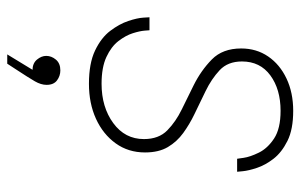

<svg xmlns="http://www.w3.org/2000/svg" viewBox="-166 -414 810 517"><g transform="rotate(90 238.5 -155.0)"><path d="M205 10Q150 10 115.5 -6.5Q81 -23 62.5 -47.5Q44 -72 36 -96Q28 -120 27 -136.5Q26 -153 26 -153H61Q61 -153 62 -140Q63 -127 69 -108Q75 -89 90 -69.5Q105 -50 133 -37Q161 -24 205 -24Q268 -24 311 -55.5Q354 -87 354 -138Q354 -178 330.5 -201Q307 -224 274 -240L209 -272Q169 -292 139.5 -321Q110 -350 110 -400Q110 -441 131.5 -472.5Q153 -504 191 -522Q229 -540 278 -540Q328 -540 359 -524.5Q390 -509 407 -487Q424 -465 431.5 -442.5Q439 -420 440.5 -404.5Q442 -389 442 -389H407Q407 -389 404.5 -406.5Q402 -424 390.5 -447.5Q379 -471 352.5 -488.5Q326 -506 278 -506Q220 -506 182.5 -478.5Q145 -451 145 -402Q145 -364 168.5 -342Q192 -320 225 -304L287 -274Q314 -261 337.5 -244Q361 -227 375.5 -202.5Q390 -178 390 -141Q390 -96 365.5 -62Q341 -28 299.5 -9Q258 10 205 10ZM151 230H126L182 138L198 152Q191 157 183.5 159.5Q176 162 169 162Q150 162 140 150Q130 138 130 125Q130 111 140 99Q150 87 169 87Q184 87 196 96Q208 105 208 124Q208 139 198.5 155.5Q189 172 166 207Z"/></g></svg>

Font: Be Vietnam Pro Variable Thin
Style: Italic
Weight: 100
Italic angle: -12°
Designer: Lam Bao, Tony Le, Vietanh Nguyen
Foundry: Yellow Type Foundry
Version: Version 1.002